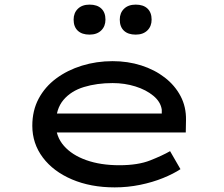

<svg xmlns="http://www.w3.org/2000/svg" viewBox="-20 -802 971 832"><path d="M477 10Q373 10 292 -24.5Q211 -59 165.5 -119.5Q120 -180 120 -257Q120 -323 147.5 -374.5Q175 -426 223.5 -462Q272 -498 335 -517.5Q398 -537 468 -537Q534 -537 592 -518.5Q650 -500 694 -466Q738 -432 762.5 -385.5Q787 -339 786 -282L785 -228H216L193 -310H696L681 -303V-327Q676 -361 644.5 -387Q613 -413 566.5 -427.5Q520 -442 468 -442Q400 -442 344 -425Q288 -408 255 -369Q222 -330 222 -264Q222 -210 257 -170Q292 -130 354 -108Q416 -86 497 -86Q578 -86 631 -107Q684 -128 717 -147L762 -69Q732 -49 686.5 -30.5Q641 -12 587 -1Q533 10 477 10ZM568 -652Q535 -652 517 -669Q499 -686 499 -717Q499 -746 517.5 -764Q536 -782 568 -782Q601 -782 619 -765Q637 -748 637 -717Q637 -688 618.5 -670Q600 -652 568 -652ZM368 -652Q335 -652 317 -669Q299 -686 299 -717Q299 -746 317.5 -764Q336 -782 368 -782Q401 -782 419 -765Q437 -748 437 -717Q437 -688 418.5 -670Q400 -652 368 -652Z"/></svg>

Font: Lexend Zetta
Style: Regular
Weight: 400
Designer: Bonnie Shaver-Troup, Thomas Jockin
Foundry: Lexend
Version: Version 1.007